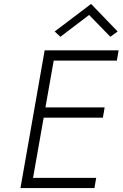

<svg xmlns="http://www.w3.org/2000/svg" viewBox="-20 -956 623 976"><path d="M202 -358 148 -52H469L460 0H84L207 -700H583L574 -648H253L211 -410H512L503 -358ZM433 -880 287 -769 258 -796 443 -936 578 -796 541 -769Z"/></svg>

Font: Renner* Light
Style: Light Italic
Weight: 300
Italic angle: -10°
Version: Version 003.000 ; ttfautohint (v0.97) -l 8 -r 50 -G 200 -x 1